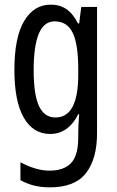

<svg xmlns="http://www.w3.org/2000/svg" viewBox="-20 -567 502 827"><path d="M199 -547Q237 -547 265.5 -528Q294 -509 316 -466H321L330 -537H398V6Q398 118 350 179Q302 240 195 240Q158 240 127.5 232.5Q97 225 68 209V132Q136 168 193 168Q255 168 286 135.5Q317 103 317 25V9Q317 -8 318 -29.5Q319 -51 321 -75H317Q274 10 196 10Q123 10 82.5 -60Q42 -130 42 -266Q42 -406 84 -476.5Q126 -547 199 -547ZM216 -475Q169 -475 147 -421.5Q125 -368 125 -265Q125 -159 148 -110Q171 -61 219 -61Q317 -61 317 -245V-270Q317 -377 293 -426Q269 -475 216 -475Z"/></svg>

Font: Noto Sans Lao ExtraCondensed
Style: Regular
Weight: 400
Width: 2
Designer: Monotype Design Team
Foundry: Monotype Imaging Inc.
Version: Version 2.003; ttfautohint (v1.8.4.7-5d5b)